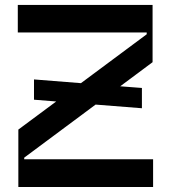

<svg xmlns="http://www.w3.org/2000/svg" viewBox="-20 -747 683 767"><path d="M76.7 -117.2 361.9 -329.2 546.9 -314.6V-395.6L460.2 -402.3L589.5 -498.6V-727.3H51.1V-617.2H566.1V-610.1L303.3 -414.8L115.8 -429.7V-348.7L204.5 -341.6L53.3 -229.4V0H591.6V-110.8H76.7Z"/></svg>

Font: Riot Sans 2.0
Style: Bold
Weight: 600
Designer: Rasmus Andersson
Foundry: rsms
Version: Version 3.006;hotconv 1.0.109;makeotfexe 2.5.65596